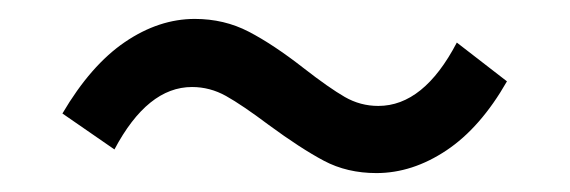

<svg xmlns="http://www.w3.org/2000/svg" viewBox="-20 -464 603 203"><path d="M264 -332Q236 -353 219 -362.5Q202 -372 183 -372Q136 -372 101 -306L46 -344Q76 -395 112 -419.5Q148 -444 186 -444Q217 -444 243 -430.5Q269 -417 301 -392Q328 -371 344.5 -361.5Q361 -352 380 -352Q428 -352 463 -419L516 -378Q488 -329 452 -305Q416 -281 378 -281Q347 -281 322.5 -294Q298 -307 264 -332Z"/></svg>

Font: Nebula Sans Medium
Style: Regular
Weight: 500
Designer: Paul D. Hunt for Adobe (as Source Sans)
Foundry: Nebula Entertainment & Broadcasting LLC
Version: Version 1.010